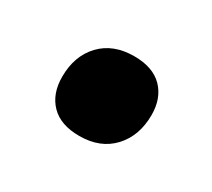

<svg xmlns="http://www.w3.org/2000/svg" viewBox="-51 -417 351 318"><g transform="rotate(30 125.0 -258.0)"><path d="M119.2 -178.3Q83.3 -178.3 64.6 -197.5Q45.8 -216.7 45.8 -249.2Q45.8 -289.2 69.2 -313.8Q92.5 -338.3 132.5 -338.3Q168.3 -338.3 187.1 -319.2Q205.8 -300 205.8 -268.3Q205.8 -228.3 182.5 -203.3Q159.2 -178.3 119.2 -178.3Z"/></g></svg>

Font: Familjen Grotesk
Style: Bold Italic
Weight: 700
Italic angle: -9.46201°
Designer: Anders Wikstroem, Jonas Baeckman, Matilda Gysing, Kristian Moeller
Foundry: Familjen STHLM AB
Version: Version 2.002; ttfautohint (v1.8.4.7-5d5b)